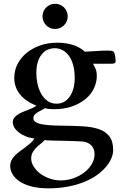

<svg xmlns="http://www.w3.org/2000/svg" viewBox="-20 -687 638 1019"><path d="M284.2 -460.4Q331.1 -460.4 368.2 -448.2Q405.3 -436 430.2 -412.6Q460.9 -413.6 489 -416Q517.1 -418.5 549.3 -418.5Q560.5 -418.5 567.6 -417.7Q574.7 -417 578.6 -415.3Q582.5 -413.6 584.5 -410.9Q586.4 -408.2 587.4 -404.3Q590.8 -392.1 592.3 -382.3Q593.8 -372.6 593.8 -362.3Q593.8 -354 587.6 -351.3Q581.5 -348.6 563 -348.6H473.6Q480.5 -337.4 487.1 -322.3Q493.7 -307.1 493.7 -283.7Q493.7 -250 478.5 -218Q463.4 -186 434.1 -161.6Q404.8 -137.2 362.5 -122.3Q320.3 -107.4 266.1 -107.4Q249.5 -107.4 239.3 -108.6Q229 -109.9 217.8 -112.8Q210.9 -106.9 200.7 -102.3Q190.4 -97.7 180.7 -91.8Q170.9 -85.9 164.1 -78.4Q157.2 -70.8 157.2 -59.1Q157.2 -38.6 193.1 -29.5Q229 -20.5 309.1 -20Q370.1 -19.5 420.2 -16.6Q470.2 -13.7 505.9 -1.2Q541.5 11.2 561 37.4Q580.6 63.5 580.6 110.4Q580.6 129.9 571.3 152.6Q562 175.3 543.2 197.8Q524.4 220.2 496.1 241Q467.8 261.7 429.4 277.6Q391.1 293.5 342.8 303Q294.4 312.5 236.3 312.5Q185.1 312.5 147 302.5Q108.9 292.5 84 275.9Q59.1 259.3 46.6 238Q34.2 216.8 34.2 194.3Q34.2 177.2 41 163.6Q47.9 149.9 59.1 138.4Q70.3 127 84.2 116.9Q98.1 106.9 112.3 96.4Q126.5 85.9 139.6 74.5Q152.8 63 162.6 48.3Q136.7 44.9 115.5 36.1Q94.2 27.3 79.3 15.6Q64.5 3.9 56.2 -10Q47.9 -23.9 47.9 -38.1Q47.9 -51.3 54.9 -61Q62 -70.8 73.5 -78.4Q85 -85.9 99.6 -92.3Q114.3 -98.6 129.9 -104.5Q139.6 -108.4 150.6 -113Q161.6 -117.7 173.3 -126Q115.2 -149.4 85.4 -187Q55.7 -224.6 55.7 -273.9Q55.7 -313 73.2 -347.2Q90.8 -381.3 121.6 -406.5Q152.3 -431.6 194.1 -446Q235.8 -460.4 284.2 -460.4ZM145.5 154.3Q145.5 174.8 158 195.6Q170.4 216.3 191.7 232.9Q212.9 249.5 241.7 260Q270.5 270.5 303.2 270.5Q337.4 270.5 369.6 259Q401.9 247.6 426.8 228.5Q451.7 209.5 466.8 184.3Q481.9 159.2 481.9 131.8Q481.9 115.7 476.8 103.5Q471.7 91.3 462.9 83Q454.1 74.7 442.4 69.8Q430.7 64.9 418 64Q407.7 63 383.8 62.3Q359.9 61.5 330.1 60.5Q312 60.1 294.4 59.8Q276.9 59.6 262 59.1Q247.1 58.6 235.1 58.1Q223.1 57.6 216.3 56.6Q207 67.4 194.8 76.9Q182.6 86.4 171.6 97.4Q160.6 108.4 153.1 122.1Q145.5 135.7 145.5 154.3ZM376.5 -272.9Q376.5 -310.5 368.7 -340.1Q360.8 -369.6 346.4 -389.9Q332 -410.2 312.5 -420.7Q293 -431.2 269.5 -431.2Q255.4 -431.2 238.5 -425.5Q221.7 -419.9 207 -405Q192.4 -390.1 182.6 -364.3Q172.9 -338.4 172.9 -297.9Q172.9 -272 178.7 -243.7Q184.6 -215.3 197.5 -191.4Q210.4 -167.5 231 -152.1Q251.5 -136.7 280.8 -136.7Q302.7 -136.7 320.3 -146.7Q337.9 -156.7 350.3 -174.6Q362.8 -192.4 369.6 -217.5Q376.5 -242.7 376.5 -272.9ZM205.6 -600.1Q205.6 -613.8 210.7 -626Q215.8 -638.2 225.1 -647.5Q234.4 -656.7 246.3 -661.9Q258.3 -667 272.5 -667Q286.1 -667 298.3 -661.9Q310.5 -656.7 319.8 -647.5Q329.1 -638.2 334.2 -626Q339.4 -613.8 339.4 -600.1Q339.4 -585.9 334.2 -574Q329.1 -562 319.8 -552.7Q310.5 -543.5 298.3 -538.3Q286.1 -533.2 272.5 -533.2Q258.3 -533.2 246.3 -538.3Q234.4 -543.5 225.1 -552.7Q215.8 -562 210.7 -574Q205.6 -585.9 205.6 -600.1Z"/></svg>

Font: Cardo
Style: Bold
Weight: 700
Designer: David J. Perry
Foundry: David J. Perry
Version: Version 1.0011